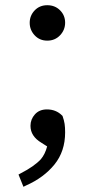

<svg xmlns="http://www.w3.org/2000/svg" viewBox="-20 -528 365 737"><path d="M230 -441Q230 -413 210.5 -392.5Q191 -372 161.5 -372Q132 -372 113 -392.5Q94 -413 94 -440.5Q94 -468 113 -488Q132 -508 161.5 -508Q191 -508 210.5 -488.5Q230 -469 230 -441ZM97 -45Q97 -70 114 -89Q131 -108 160 -108Q195 -108 218 -85L220 -83Q226 -66 228 -52.5Q230 -39 230 -20Q230 53 189 103.5Q148 154 80 184L70 189L51 142L60 137Q111 111 137 83Q153 64 161 34L139 20Q97 -5 97 -45Z"/></svg>

Font: Early Summer Mincho Screen
Style: Regular
Weight: 400
Designer: GuiWonder
Version: Version 1.002